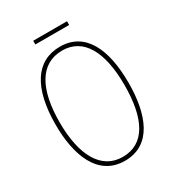

<svg xmlns="http://www.w3.org/2000/svg" viewBox="-197 -944 979 1072"><g transform="rotate(-30 292.0 -408.5)"><path d="M401 -827H183V-803H401ZM527 -358C527 -576 457 -724 295 -724C141 -724 57 -594 57 -358C57 -164 118 10 293 10C467 10 527 -158 527 -358ZM83 -358C83 -569 152 -699 295 -699C430 -699 501 -576 501 -358C501 -141 434 -15 293 -15C155 -15 83 -146 83 -358Z"/></g></svg>

Font: Noto Sans Devanagari Condensed Thin
Style: Regular
Weight: 100
Width: 3
Designer: Jelle Bosma - Monotype Design Team
Foundry: Monotype Imaging Inc.
Version: Version 2.004